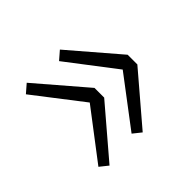

<svg xmlns="http://www.w3.org/2000/svg" viewBox="-105 -609 659 659"><g transform="rotate(-45 225.0 -279.0)"><path d="M89 -78 241 -256V-303L89 -480L59 -454L194 -279L59 -102ZM250 -78 402 -256V-303L250 -480L220 -454L354 -279L220 -102Z"/></g></svg>

Font: Noto Sans CJK KR Light
Style: Regular
Weight: 300
Designer: Ryoko NISHIZUKA (kana & ideographs); Paul D. Hunt (Latin, Greek & Cyrillic); Wenlong ZHANG (bopomofo); Sandoll Communica
Foundry: Adobe Systems Incorporated
Version: Version 1.004;PS 1.004;hotconv 1.0.82;makeotf.lib2.5.63406